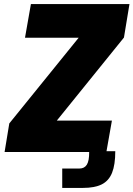

<svg xmlns="http://www.w3.org/2000/svg" viewBox="-20 -745 654 941"><path d="M25.5 -140 365.5 -560H102.5L131.5 -725H614.5L587.5 -561L258.5 -154H528.5L502 -4H545Q545 62.5 529.2 101.8Q513.5 141 479 158.5Q444.5 176 386 176H285V81H369Q394 81 405.8 61.8Q417.5 42.5 417 0H2.5Z"/></svg>

Font: JuliaMono Black
Style: Italic
Weight: 900
Italic angle: -9°
Monospace: yes
Designer: cormullion
Foundry: corm
Version: Version 0.057; ttfautohint (v1.8.4)